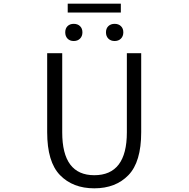

<svg xmlns="http://www.w3.org/2000/svg" viewBox="-20 -1026 1040 1059"><path d="M240.2 -296.9V-732.4H323.2V-295.9Q323.2 -59.6 500 -59.6Q679.7 -59.6 679.7 -295.9V-732.4H758.8V-296.9Q758.8 -132.8 688.5 -60.1Q618.2 12.7 500 12.7Q381.8 12.7 311 -60.1Q240.2 -132.8 240.2 -296.9ZM421.4 -813Q408.2 -799.8 386.7 -799.8Q365.2 -799.8 352.5 -813Q339.8 -826.2 339.8 -847.7Q339.8 -869.1 352.5 -881.8Q365.2 -894.5 386.7 -894.5Q408.2 -894.5 421.4 -881.8Q434.6 -869.1 434.6 -847.7Q434.6 -826.2 421.4 -813ZM353.5 -957V-1005.9H646.5V-957ZM647 -813Q633.8 -799.8 612.3 -799.8Q590.8 -799.8 577.6 -813Q564.5 -826.2 564.5 -847.7Q564.5 -869.1 577.6 -881.8Q590.8 -894.5 612.3 -894.5Q633.8 -894.5 647 -881.8Q660.2 -869.1 660.2 -847.7Q660.2 -826.2 647 -813Z"/></svg>

Font: Gen Shin Gothic Monospace Normal
Style: Regular
Weight: 350
Designer: [Source Han Sans]
Ryoko NISHIZUKA  (kana & ideographs); Paul D. Hunt (Latin, Greek & Cyrillic); Wenlong ZHANG  (bopomofo
Version: Version 1.002.20150607